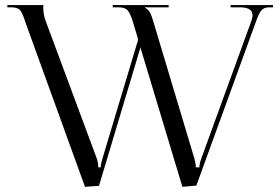

<svg xmlns="http://www.w3.org/2000/svg" viewBox="-20 -722 1096 751"><path d="M8.8 -702.1H149.4V-688.5Q149.4 -669.9 156.2 -646.5L358.4 -102.5Q364.3 -85 364.3 -67.4H374Q374 -80.1 380.9 -102.5L520.5 -567.4L501 -632.8Q490.2 -668.9 479.5 -681.2Q468.8 -693.4 443.4 -693.4H420.9V-702.1H639.6V-693.4H546.9V-691.4Q566.4 -684.6 577.1 -646.5L740.2 -102.5Q746.1 -79.1 746.1 -67.4H759.8Q759.8 -82 768.6 -105.5L960.9 -633.8Q967.8 -651.4 967.8 -662.1Q967.8 -693.4 918.9 -693.4H881.8V-702.1H1047.9V-693.4H1033.2Q1011.7 -693.4 1001.5 -680.2Q991.2 -667 979.5 -632.8L748 3.9L693.4 8.8L529.3 -536.1L367.2 4.9L312.5 8.8L80.1 -632.8Q68.4 -670.9 58.6 -682.1Q48.8 -693.4 23.4 -693.4H8.8Z"/></svg>

Font: FoglihtenNo07
Style: Regular
Weight: 500
Designer: gluk (gluksza@wp.pl)
Foundry: gluk (gluksza@wp.pl)
Version: Version 0.871